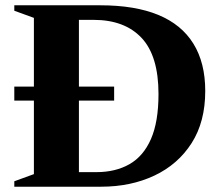

<svg xmlns="http://www.w3.org/2000/svg" viewBox="-20 -705 832 725"><path d="M34 -325V-378H411V-325ZM578.5 -350Q578.5 -494 514.5 -562Q450.5 -630 333.5 -630H198L185 -685H359Q489.5 -685 577.5 -648.8Q665.5 -612.5 710.2 -540.2Q755 -468 755 -361.5Q755 -245 703.5 -164.5Q652 -84 563 -42Q474 0 362 0H185L198 -55H344Q416 -55 468.8 -85Q521.5 -115 550 -180Q578.5 -245 578.5 -350ZM34 0V-20.5L108 -47.5V-637.5L34 -664.5V-685H278V0Z"/></svg>

Font: Newsreader 36pt
Style: Bold
Weight: 700
Designer: Hugues Gentile
Foundry: Production Type
Version: Version 1.003